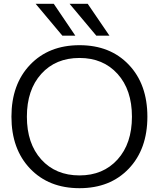

<svg xmlns="http://www.w3.org/2000/svg" viewBox="-20 -977 833 1007"><path d="M307 -790 167 -957H262L375 -790ZM485 -790 345 -957H440L554 -790ZM138 -92.5Q40 -195 40 -365Q40 -535 138 -637.5Q236 -740 397 -740Q558 -740 655.5 -637.5Q753 -535 753 -365Q753 -195 655.5 -92.5Q558 10 397 10Q236 10 138 -92.5ZM397 -57Q521 -57 596.5 -140.5Q672 -224 672 -365Q672 -506 596.5 -589.5Q521 -673 397 -673Q272 -673 196.5 -589.5Q121 -506 121 -365Q121 -224 196.5 -140.5Q272 -57 397 -57Z"/></svg>

Font: M PLUS 1p
Style: Regular
Weight: 400
Version: Version 1.062